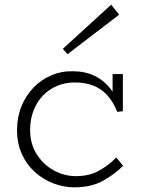

<svg xmlns="http://www.w3.org/2000/svg" viewBox="-20 -788 610 822"><path d="M298 14Q253 14 209.5 -2.5Q166 -19 130.5 -50.5Q95 -82 74 -127.5Q53 -173 53 -231Q53 -286 71.5 -332Q90 -378 122.5 -412Q155 -446 198.5 -465Q242 -484 291 -483Q340 -483 377 -467Q414 -451 441 -422Q468 -393 484 -354L462 -362V-471H506V-312L482 -309Q465 -352 439.5 -380Q414 -408 379.5 -421.5Q345 -435 300 -435Q260 -435 225 -420.5Q190 -406 164 -379Q138 -352 123.5 -314.5Q109 -277 109 -232Q109 -171 137.5 -127Q166 -83 209.5 -59Q253 -35 300 -34Q361 -33 403.5 -57Q446 -81 478 -114L507 -78Q470 -41 420 -13.5Q370 14 298 14ZM269 -556 249 -579 456 -768 490 -725Z"/></svg>

Font: BioRhyme ExtraBold Light
Style: Regular
Weight: 300
Version: Version 1.600;gftools[0.9.33]